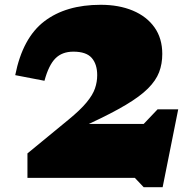

<svg xmlns="http://www.w3.org/2000/svg" viewBox="-20 -742 815 801"><path d="M723.5 -286 658.5 39H579.5L542.5 0H94.5V-102L265.5 -242.5Q315.5 -283.5 341.2 -314.8Q367 -346 376.2 -373Q385.5 -400 385.5 -428.5Q385.5 -474 362.8 -500.2Q340 -526.5 286 -526.5Q239 -526.5 211 -498.2Q183 -470 165.5 -405L43.5 -428.5Q74.5 -584 164.8 -653Q255 -722 400 -722Q476 -722 534 -697.8Q592 -673.5 624.5 -627.8Q657 -582 657 -517Q657 -475.5 643.8 -440.8Q630.5 -406 597.5 -373Q564.5 -340 505.5 -304.8Q446.5 -269.5 355 -227L350.5 -225H579.5L637.5 -286Z"/></svg>

Font: Newsreader Caption ExtraBold
Style: Regular
Weight: 800
Designer: Hugues Gentile
Foundry: Production Type
Version: Version 1.001